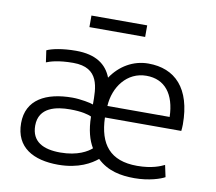

<svg xmlns="http://www.w3.org/2000/svg" viewBox="-79 -796 1012 899"><g transform="rotate(10 427.0 -346.5)"><path d="M48 -151C48 -35 135 11 252 11C350 11 408 -25 437 -49C487 -1 549 11 615 11C684 11 739 -8 758 -19L746 -75C727 -66 688 -48 617 -48C489 -48 434 -118 430 -245H793C794 -254 795 -265 795 -276C795 -448 714 -529 587 -529C515 -529 452 -491 412 -431C389 -491 338 -529 243 -529C178 -529 128 -518 105 -507L113 -451C130 -458 168 -471 240 -471C366 -471 364 -374 364 -295C354 -300 302 -310 265 -310C139 -310 48 -263 48 -151ZM115 -151C115 -239 199 -254 263 -254C319 -254 350 -245 365 -238C366 -174 379 -128 400 -93C381 -76 335 -47 252 -47C172 -47 115 -74 115 -151ZM432 -300C437 -391 496 -471 588 -471C676 -471 725 -408 728 -300ZM285 -649H550V-704H285Z"/></g></svg>

Font: Repo Light
Style: Regular
Weight: 300
Designer: Stefan Peev
Foundry: Context Ltd
Version: Version 001.502